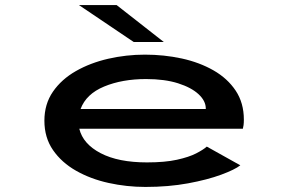

<svg xmlns="http://www.w3.org/2000/svg" viewBox="-20 -728 1140 759"><path d="M555 11Q480.5 11 409.2 -4.8Q338 -20.5 280.8 -53Q223.5 -85.5 189.5 -134.8Q155.5 -184 155.5 -251Q155.5 -316.5 189.2 -365.5Q223 -414.5 280 -447Q337 -479.5 408 -495.8Q479 -512 553 -512Q628.5 -512 698.5 -496.8Q768.5 -481.5 824 -449.8Q879.5 -418 911.8 -369.5Q944 -321 944 -255Q944 -242.5 942.8 -233.2Q941.5 -224 940 -219H293.5Q308 -159 377.8 -122.5Q447.5 -86 561 -86Q632 -86 679.5 -96.5Q727 -107 755.2 -121.5Q783.5 -136 797.5 -148.5L930 -74.5Q908.5 -57.5 854.5 -37.5Q800.5 -17.5 723.2 -3.2Q646 11 555 11ZM557.5 -415.5Q463 -415.5 391.8 -386Q320.5 -356.5 298.5 -297H793.5V-299Q793.5 -329 765 -355.5Q736.5 -382 683.8 -398.8Q631 -415.5 557.5 -415.5ZM508.5 -562 292 -708H441L627.5 -562Z"/></svg>

Font: Trispace Expanded Medium
Style: Regular
Weight: 500
Width: 7
Designer: Tyler Finck
Foundry: Etcetera Type Company
Version: Version 1.210; ttfautohint (v1.8.3)